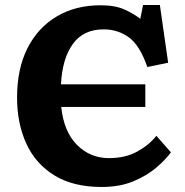

<svg xmlns="http://www.w3.org/2000/svg" viewBox="-20 -733 739 765"><path d="M385 12Q272 12 197 -34Q122 -80 85 -160.5Q48 -241 48 -344Q48 -459 89.5 -541Q131 -623 206 -667.5Q281 -712 381 -712Q438 -712 475 -695.5Q512 -679 539 -658L550 -713H617L650 -483L567 -466Q537 -553 493 -584.5Q449 -616 393 -616Q312 -616 270 -557.5Q228 -499 223 -397H559V-307H224Q234 -209 286.5 -156Q339 -103 414 -103Q480 -103 527.5 -129.5Q575 -156 603 -192L661 -126Q640 -97 602.5 -65Q565 -33 511 -10.5Q457 12 385 12Z"/></svg>

Font: Literata 12pt
Style: Bold
Weight: 700
Designer: Latin by Veronika Burian and Jose Scaglione. Greek by Irene Vlachou. Cyrillic by Vera Evstafieva.
Foundry: TypeTogether
Version: Version 3.002